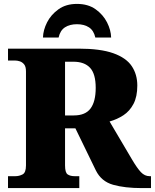

<svg xmlns="http://www.w3.org/2000/svg" viewBox="-20 -963 793 983"><path d="M21 0V-61H59Q78 -61 95.5 -70Q113 -79 113 -116V-597Q113 -622 103.5 -633.5Q94 -645 81.5 -649Q69 -653 59 -653H21V-714H382Q494 -714 560 -690.5Q626 -667 654.5 -624.5Q683 -582 683 -525Q683 -468 663.5 -431Q644 -394 612 -373Q580 -352 541 -341L655 -148Q682 -102 701.5 -81.5Q721 -61 746 -61H753V0H706Q619 0 559 -17Q499 -34 471 -90L366 -306H313V-116Q313 -79 326.5 -70Q340 -61 362 -61H386V0ZM358 -372Q417 -372 443.5 -407.5Q470 -443 470 -513Q470 -585 441 -616Q412 -647 356 -647H313V-372ZM200 -771Q201 -809 221 -848.5Q241 -888 279.5 -915.5Q318 -943 374 -943Q431 -943 469.5 -915.5Q508 -888 528 -848.5Q548 -809 549 -771H468Q460 -807 435.5 -823Q411 -839 374 -839Q337 -839 312.5 -823Q288 -807 280 -771Z"/></svg>

Font: Noto Serif Black
Style: Regular
Weight: 900
Designer: Monotype Design Team
Foundry: Monotype Imaging Inc.
Version: Version 2.014; ttfautohint (v1.8.4.7-5d5b)